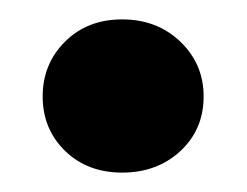

<svg xmlns="http://www.w3.org/2000/svg" viewBox="-20 -169 255 198"><path d="M24 -69.5Q24 -103 47 -126Q70 -149 106 -149Q142 -149 166 -126Q190 -103 190 -69.5Q190 -35.5 166 -13.2Q142 9 106 9Q70 9 47 -13.5Q24 -36 24 -69.5Z"/></svg>

Font: Karla ExtraLight
Style: Bold
Weight: 700
Version: Version 2.001